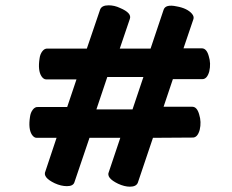

<svg xmlns="http://www.w3.org/2000/svg" viewBox="-20 -702 873 723"><path d="M596 -300H704Q722 -300 730 -271Q739 -243 732 -213Q724 -184 706 -184L556 -183L499 -14Q493 1 469 1Q449 1 425 -10Q379 -32 390 -55L433 -183H317L260 -15Q255 -1 232 -1Q210 -1 186 -12Q140 -34 151 -57L193 -183H118Q108 -183 100 -195Q86 -217 93 -262Q95 -278 103.5 -289Q112 -300 123 -299H233L268 -403H154Q144 -403 136 -415Q122 -437 129 -482Q131 -498 139.5 -509Q148 -520 159 -519H307L357 -666Q363 -682 389 -682Q411 -682 432 -672Q477 -653 469 -631L431 -519H547L596 -665Q603 -687 645 -678Q685 -671 703 -650Q712 -639 708 -629L671 -520H740Q758 -520 766 -491Q775 -463 768 -433Q760 -404 742 -404H631ZM520 -412H384L343 -290H479Z"/></svg>

Font: FC Lilita One
Style: Regular
Weight: 400
Designer: Juan Montoreano
Foundry: Juan Montoreano
Version: Version 1.002